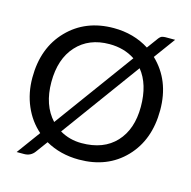

<svg xmlns="http://www.w3.org/2000/svg" viewBox="-115 -864 1031 1034"><g transform="rotate(15 400.5 -347.5)"><path d="M391.6 -82Q514.6 -82 582.5 -155Q650.4 -228 650.4 -353.5Q650.4 -479 590.3 -552.7L270 -114.3Q325.2 -82 391.6 -82ZM400.9 -636.2Q286.1 -636.2 218.3 -561.8Q150.4 -487.3 150.4 -358.4Q150.4 -229.5 220.7 -153.8L543.9 -595.7Q482.9 -636.2 400.9 -636.2ZM648.4 -631.3Q755.9 -528.8 755.9 -362.8Q755.9 -196.8 657.7 -94.7Q559.6 7.3 400.9 7.3Q297.4 7.3 214.8 -39.6L167 25.4Q145.5 54.7 108.9 54.7H67.4L163.6 -76.7Q107.4 -125.5 76.4 -197.5Q45.4 -269.5 45.4 -354.5Q45.4 -521 144.8 -623.3Q244.1 -725.6 400.9 -725.6Q512.2 -725.6 599.1 -670.4L638.2 -723.6Q652.3 -744.6 662.8 -747.3Q673.3 -750 682.1 -750H735.4Z"/></g></svg>

Font: Lato-Medium
Style: Regular
Weight: 500
Designer: Lukasz Dziedzic
Foundry: tyPoland Lukasz Dziedzic
Version: Version 2.006; 2014-01-15